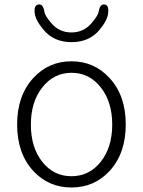

<svg xmlns="http://www.w3.org/2000/svg" viewBox="-20 -819 634 852"><path d="M128 -60Q56 -138 56 -266.5Q56 -395 128 -473Q196 -547 297 -547Q398 -547 466 -473Q538 -395 538 -266.5Q538 -138 466 -60Q398 13 297 13Q196 13 128 -60ZM167.5 -101Q218 -37 297 -37Q376 -37 427 -101Q478 -165 478 -266Q478 -367 427 -431.5Q376 -496 297.5 -496Q219 -496 168 -431.5Q117 -367 117 -266Q117 -165 167.5 -101ZM174 -686Q137 -730 134 -761Q130 -797 151 -799Q172 -802 177 -766Q179 -750 208 -716Q243 -675 297 -675Q351 -675 386 -716Q415 -750 418 -767Q423 -802 444 -799Q464 -797 460 -761Q457 -729 421 -686Q376 -632 297.5 -632Q219 -632 174 -686Z"/></svg>

Font: Resource Han Rounded JP Light
Style: Regular
Weight: 300
Designer: Cyano Hao (round all glyphs); Ryoko NISHIZUKA 西塚涼子 (kana, bopomofo & ideographs); Paul D. Hunt (Latin, Greek & Cyrillic)
Foundry: Cyano Hao
Version: 0.990